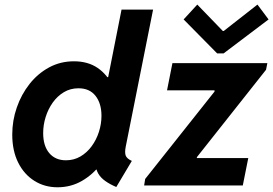

<svg xmlns="http://www.w3.org/2000/svg" viewBox="-20 -793 1168 821"><path d="M477.2 6.7Q449.6 -5.2 430.3 -18.9Q411 -32.6 400.6 -50Q390.2 -67.4 389.6 -90.2L413.5 -67.8H359.4L392.7 -126.1L450.6 -406L421.8 -463.1H442.5L499.7 -752H634.6L517.9 -167.2Q512.6 -141 517.5 -127.8Q522.3 -114.7 543.7 -104.9ZM226 7.8Q170.6 7.8 126.8 -19.8Q83 -47.3 57.7 -97.9Q32.4 -148.5 32.4 -217.8Q32.4 -277.7 51.9 -333.6Q71.3 -389.5 106.5 -434.1Q141.7 -478.6 190 -504.8Q238.4 -530.9 296.1 -530.9Q356.3 -530.9 398.1 -502.1Q439.9 -473.3 461.9 -423.7Q483.9 -374 483.9 -310.8Q483.9 -251.4 465 -194.5Q446.1 -137.6 411.6 -92Q377 -46.3 329.9 -19.2Q282.7 7.8 226 7.8ZM261.9 -107.6Q296.1 -107.6 324.1 -124Q352 -140.4 372.1 -167.9Q392.2 -195.4 403 -229.2Q413.9 -263 413.9 -297.7Q413.9 -350.9 388.4 -383.2Q363 -415.5 315.5 -415.5Q281.1 -415.5 253.2 -398.9Q225.4 -382.2 205.7 -354.6Q186 -326.9 175.3 -292.9Q164.6 -258.9 164.6 -224Q164.6 -169.3 190.5 -138.5Q216.5 -107.6 261.9 -107.6ZM596.3 0 600.8 -27.8 897.4 -401.6V-406.6H694.2L717.3 -523.1H1123.2L1117.6 -494.7L821.8 -120.9V-117H1041.6L1018.2 0ZM908.6 -564.6 765.2 -709.9 823.6 -773.4 932.8 -660.5H936.7L1080.9 -773.4L1128.4 -709.9L936.1 -564.6Z"/></svg>

Font: Reddit Sans
Style: Italic
Weight: 400
Italic angle: -11.25°
Designer: Stephen Hutchings
Version: Version 1.013